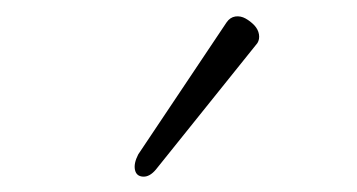

<svg xmlns="http://www.w3.org/2000/svg" viewBox="-20 -714 446 240"><path d="M174.8 -502Q167 -492.7 158.7 -493.2Q150.4 -493.7 148.7 -501.7Q147 -509.8 152.8 -521L263.2 -686Q267.6 -692.4 274.2 -693.4Q280.8 -694.3 286.9 -690.9Q293 -687.5 297.9 -682.4Q302.7 -677.2 303.7 -671.1Q304.7 -665 301.8 -660.2Z"/></svg>

Font: Junicode SmCond Light
Style: Italic
Weight: 300
Width: 4
Italic angle: -11°
Designer: Peter S. Baker
Version: Version 2.206